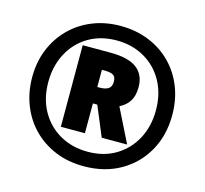

<svg xmlns="http://www.w3.org/2000/svg" viewBox="-105 -843 1035 971"><g transform="rotate(15 412.0 -357.0)"><path d="M413 10Q329 10 261.5 -18.5Q194 -47 145.5 -97Q97 -147 71 -214Q45 -281 45 -358Q45 -439 72.5 -505.5Q100 -572 149 -621Q198 -670 265 -697Q332 -724 411 -724Q491 -724 558.5 -697Q626 -670 675.5 -620.5Q725 -571 752 -503.5Q779 -436 779 -355Q779 -249 732.5 -166.5Q686 -84 603.5 -37Q521 10 413 10ZM413 -66Q497 -66 560 -104Q623 -142 658 -208Q693 -274 693 -358Q693 -444 656.5 -509.5Q620 -575 556 -611.5Q492 -648 411 -648Q327 -648 263.5 -610Q200 -572 165 -505.5Q130 -439 130 -356Q130 -269 167 -203.5Q204 -138 268 -102Q332 -66 413 -66ZM250 -153V-580H395Q489 -580 533.5 -546.5Q578 -513 578 -448Q578 -403 560.5 -375Q543 -347 509 -330L597 -153H464L399 -309H376V-153ZM389 -395Q418 -395 434 -405.5Q450 -416 450 -443Q450 -467 436 -476Q422 -485 390 -485H376V-395Z"/></g></svg>

Font: Noto Sans Lao UI Cond Blk
Style: Regular
Weight: 900
Width: 3
Designer: Monotype Design Team
Foundry: Monotype Imaging Inc.
Version: Version 2.000; ttfautohint (v1.8.4.7-5d5b)